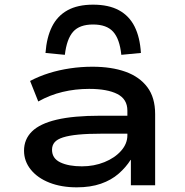

<svg xmlns="http://www.w3.org/2000/svg" viewBox="-20 -794 791 823"><path d="M309 9Q243 9 192 -11Q141 -31 112 -67Q83 -103 83 -148Q83 -197 117 -230.5Q151 -264 223 -281Q295 -298 410 -298H546V-221H416Q356 -221 315.5 -217Q275 -213 250 -205Q225 -197 214 -184Q203 -171 203 -152Q203 -115 238.5 -98Q274 -81 331 -81Q383 -81 427.5 -99Q472 -117 499 -147.5Q526 -178 526 -214V-320Q526 -369 483 -391Q440 -413 362 -413Q303 -413 248.5 -400Q194 -387 144 -359L109 -447Q147 -467 190 -480.5Q233 -494 280.5 -501Q328 -508 376 -508Q458 -508 518 -486.5Q578 -465 611.5 -420.5Q645 -376 645 -305V0H541V-108L540 -109Q520 -77 488.5 -49.5Q457 -22 412.5 -6.5Q368 9 309 9ZM258 -559 175 -567Q180 -634 203 -680Q226 -726 269.5 -750Q313 -774 379 -774Q446 -774 490 -750Q534 -726 557 -680Q580 -634 584 -567L500 -559Q493 -627 465 -658Q437 -689 379 -689Q321 -689 293.5 -658Q266 -627 258 -559Z"/></svg>

Font: Nunito Sans 7pt Expanded SemiBold
Style: Regular
Weight: 600
Width: 7
Designer: Vernon Adams
Foundry: Vernon Adams
Version: Version 3.101;gftools[0.9.27]